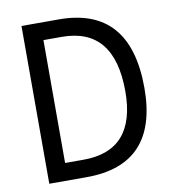

<svg xmlns="http://www.w3.org/2000/svg" viewBox="-79 -762 744 831"><g transform="rotate(-10 293.0 -346.5)"><path d="M70.8 0V-693.4H234.9Q548.3 -693.4 548.3 -336.9Q548.3 0 234.9 0ZM153.8 -76.7H234.9Q464.4 -76.7 464.4 -336.9Q464.4 -616.7 234.9 -616.7H153.8Z"/></g></svg>

Font: Cascadia Code NF SemiLight
Style: Regular
Weight: 350
Monospace: yes
Designer: Aaron Bell
Foundry: Saja Typeworks
Version: Version 2404.023; ttfautohint (v1.8.4)